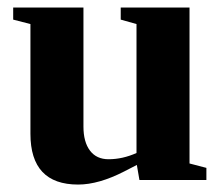

<svg xmlns="http://www.w3.org/2000/svg" viewBox="-20 -479 596 511"><path d="M344.2 -40 311 -22.9Q242.7 12.2 188 12.2Q61 12.2 61 -123V-415L15.1 -426.8V-459H202.1V-142.1Q202.1 -101.1 219.5 -78.1Q236.8 -55.2 269 -55.2Q306.2 -55.2 343.3 -71.8V-415L301.3 -426.8V-459H484.4V-43.9L529.3 -32.2V0H351.1Z"/></svg>

Font: Tinos
Style: Bold
Weight: 700
Designer: Steve Matteson
Foundry: Monotype Imaging Inc.
Version: Version 1.23